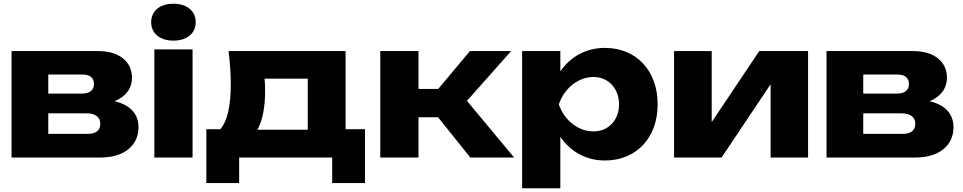

<svg xmlns="http://www.w3.org/2000/svg" viewBox="-20 -845 5164 1030"><path d="M520 0C644 0 723 -63 723 -162C723 -234 679 -282 595 -302C655 -327 688 -371 688 -428C688 -516 618 -571 507 -571H42V0ZM239 -237H445C495 -237 518 -214 518 -182C518 -147 497 -127 452 -127H239ZM239 -445H425C465 -445 484 -425 484 -394C484 -363 463 -343 421 -343H239Z M808 0H1013V-580H808ZM910 -627C982 -627 1030 -665 1030 -726C1030 -787 982 -825 910 -825C839 -825 791 -787 791 -726C791 -665 839 -627 910 -627Z M1206 -571C1214 -508 1218 -448 1218 -394C1218 -276 1200 -196 1162 -152H1087V137H1263V0H1762V137H1938V-152H1834V-571ZM1402 -353C1402 -374 1402 -397 1399 -423H1631V-149H1361C1388 -198 1402 -267 1402 -353Z M2225 0V-216H2330L2503 0H2738L2485 -304L2722 -571H2501L2331 -368H2225V-571H2020V0Z M2781 165H2986V-111C3041 -31 3124 16 3225 16C3393 16 3508 -105 3508 -285C3508 -467 3393 -588 3225 -588C3125 -588 3041 -542 2986 -462V-571H2781ZM3301 -285C3301 -201 3244 -140 3164 -140C3081 -140 3006 -201 2978 -285C3006 -370 3081 -432 3164 -432C3244 -432 3301 -370 3301 -285Z M3851 0 4114 -393V0H4315V-571H4053L3798 -190V-571H3596V0Z M4892 0C5016 0 5095 -63 5095 -162C5095 -234 5051 -282 4967 -302C5027 -327 5060 -371 5060 -428C5060 -516 4990 -571 4879 -571H4414V0ZM4611 -237H4817C4867 -237 4890 -214 4890 -182C4890 -147 4869 -127 4824 -127H4611ZM4611 -445H4797C4837 -445 4856 -425 4856 -394C4856 -363 4835 -343 4793 -343H4611Z"/></svg>

Font: Bounded
Style: Bold
Weight: 700
Designer: Vlad Churkin
Version: Version 3.0